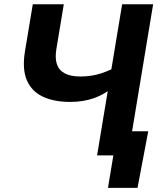

<svg xmlns="http://www.w3.org/2000/svg" viewBox="-20 -748 775 924"><path d="M317.5 -257.5Q241.1 -257.5 187.1 -282.4Q133.2 -307.2 109.6 -361Q86 -414.8 100.2 -501.3L137.8 -727.5H287L251.3 -512Q244 -468.5 253.9 -439Q263.7 -409.5 292 -394.7Q320.2 -379.8 367.3 -379.8Q421.7 -379.8 469 -395.7Q516.2 -411.6 551.9 -434L535.7 -336.9Q484.7 -294.1 432.8 -275.8Q380.9 -257.5 317.5 -257.5ZM447.2 0 567.8 -727.5H717L596.4 0ZM499.6 156.2 525.5 0H483.3L502.6 -116.4H693.5L641.8 156.2Z"/></svg>

Font: Inter
Style: Italic
Weight: 400
Italic angle: -9.3988°
Designer: Rasmus Andersson
Foundry: rsms
Version: Version 4.001;git-66647c0bb